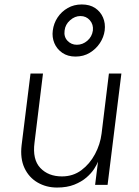

<svg xmlns="http://www.w3.org/2000/svg" viewBox="-20 -830 624 862"><path d="M525 -500 463 0H407L420 -104Q415 -91 402.5 -71.5Q390 -52 368 -33Q346 -14 313.5 -1Q281 12 236 12Q188 12 149 -10.5Q110 -33 90 -75.5Q70 -118 77 -178L117 -500H173L135 -190Q125 -114 161 -76Q197 -38 258 -38Q308 -38 345.5 -66Q383 -94 406.5 -138Q430 -182 436 -230L469 -500ZM319 -576Q284 -576 259.5 -593Q235 -610 224 -636.5Q213 -663 217 -693Q221 -725 238.5 -751.5Q256 -778 284 -794Q312 -810 347 -810Q383 -810 407 -794Q431 -778 442.5 -751.5Q454 -725 450 -693Q446 -663 428.5 -636.5Q411 -610 383 -593Q355 -576 319 -576ZM325 -629Q351 -629 372 -647Q393 -665 397 -693Q400 -720 383.5 -739Q367 -758 341 -758Q316 -758 294.5 -739Q273 -720 270 -693Q266 -665 283 -647Q300 -629 325 -629Z"/></svg>

Font: Inclusive Sans Light
Style: Italic
Weight: 300
Italic angle: -7°
Designer: Olivia King
Foundry: Olivia King
Version: Version 2.004